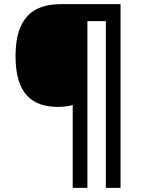

<svg xmlns="http://www.w3.org/2000/svg" viewBox="-20 -780 695 927"><path d="M562 127V-760H275C144 -760 55 -700 55 -509C55 -326 136 -264 260 -264C286 -264 311 -267 331 -273V127H402V-678H491V127Z"/></svg>

Font: Noto Sans Bengali UI SemiBold
Style: Regular
Weight: 600
Designer: Jelle Bosma - Monotype Design Team
Foundry: Monotype Imaging Inc.
Version: Version 2.003